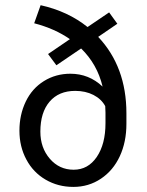

<svg xmlns="http://www.w3.org/2000/svg" viewBox="-20 -713 567 743"><path d="M388.2 -236.3V-277.8L387.2 -302.2Q372.6 -329.6 341.8 -345.5Q311 -361.3 271 -361.3Q207.5 -361.3 171.9 -319.6Q136.2 -277.8 136.2 -203.6Q136.2 -141.1 172.9 -98.6Q209.5 -56.2 265.1 -56.2Q320.8 -56.2 354.5 -105.7Q388.2 -155.3 388.2 -236.3ZM469.2 -274.4V-233.9Q469.2 -163.6 443.6 -108.4Q418 -53.2 370.6 -21.5Q323.2 10.3 263.9 10.3Q204.6 10.3 156.5 -17.8Q108.4 -45.9 82 -95.7Q55.2 -145.5 55.2 -207.3Q55.2 -269 79.6 -319.8Q104 -370.6 149.9 -399.2Q195.8 -427.7 252.4 -427.7Q324.2 -427.7 377 -377.9Q356.4 -464.4 293.9 -525.4L198.2 -460.4L166 -503.9L250.5 -561.5Q192.4 -602.1 112.3 -623L137.2 -692.9Q242.7 -669.4 318.8 -608.4L402.3 -665L434.1 -621.1L359.9 -570.3Q469.2 -454.6 469.2 -274.4Z"/></svg>

Font: Yantramanav
Style: Regular
Weight: 400
Version: Version 1.000;PS 1.0;hotconv 1.0.72;makeotf.lib2.5.5900; ttf